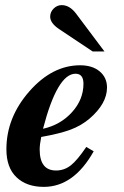

<svg xmlns="http://www.w3.org/2000/svg" viewBox="-20 -717 484 750"><path d="M317 -143 346 -126Q268 13 151 13Q84 13 44.5 -24.5Q5 -62 5 -134Q5 -258 94.5 -360Q184 -462 293 -462Q341 -462 369.5 -438Q398 -414 398 -375Q398 -312 329 -253Q297 -226 255.5 -210.5Q214 -195 141 -182Q135 -152 135 -133Q135 -51 199 -51Q231 -51 256.5 -71Q282 -91 317 -143ZM306 -390Q306 -429 275 -429Q204 -429 148 -214Q216 -229 261 -278.5Q306 -328 306 -390ZM388 -516H342L210 -604Q176 -627 176 -652Q176 -670 189.5 -683.5Q203 -697 221 -697Q252 -697 277 -664Z"/></svg>

Font: STIX MathJax Latin
Style: Bold Italic
Weight: 700
Italic angle: -16.33°
Designer: MicroPress Inc., with final additions and corrections provided by Coen Hoffman, Elsevier (retired)
Version: Version 1.1.1